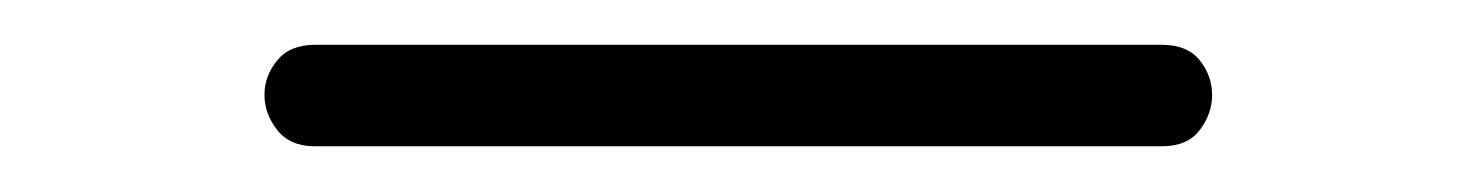

<svg xmlns="http://www.w3.org/2000/svg" viewBox="-20 -64 645 84"><path d="M117.7 0Q106.9 0 101.3 -7.1Q95.7 -14.2 95.7 -22.5Q95.7 -30.8 101.3 -37.6Q106.9 -44.4 117.7 -44.4H488.3Q499.5 -44.4 504.9 -37.6Q510.3 -30.8 510.3 -22.5Q510.3 -14.2 504.9 -7.1Q499.5 0 488.3 0Z"/></svg>

Font: Cutive Mono
Style: Regular
Weight: 400
Designer: Vernon Adams
Foundry: Vernon Adams
Version: Version 1.110; ttfautohint (v1.8.4.7-5d5b)